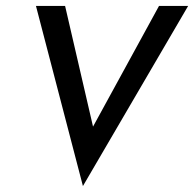

<svg xmlns="http://www.w3.org/2000/svg" viewBox="-20 -600 653 646"><path d="M101 -580 259 26 613 -580H515L293 -174L199 -580Z"/></svg>

Font: Charger Pro
Style: ExBdNarObl
Weight: 400
Designer: Jasper
Foundry: Cannot Into Space Fonts
Version: Version 1.09